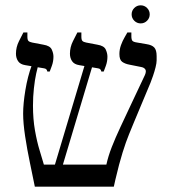

<svg xmlns="http://www.w3.org/2000/svg" viewBox="-20 -702 649 722"><path d="M111 0Q103 -40 92.5 -90Q82 -140 74.5 -189.5Q67 -239 67 -275Q67 -312 75.5 -363.5Q84 -415 100 -458L123 -454Q121 -448 116 -425Q111 -402 107.5 -370Q104 -338 104 -305Q104 -254 111.5 -211.5Q119 -169 129 -136.5Q139 -104 145 -83H380Q387 -115 400.5 -149.5Q414 -184 433 -224.5Q452 -265 475 -314L525 -420Q531 -434 526.5 -441Q522 -448 511 -450L466 -459Q450 -462 439.5 -469.5Q429 -477 429 -499Q429 -516 435 -532.5Q441 -549 448.5 -561.5Q456 -574 459 -580H474V-566Q474 -553 478 -548.5Q482 -544 496 -542L531 -536Q551 -533 560 -523.5Q569 -514 569 -491V-475Q569 -465 565 -449Q561 -433 555.5 -417Q550 -401 546 -391L482 -238Q476 -223 465 -196.5Q454 -170 441 -128.5Q428 -87 414 -27L408 0ZM171 -31 311 -499H341L201 -31ZM158 -433Q157 -438 154.5 -441Q152 -444 146 -445L75 -457Q56 -460 48 -472Q40 -484 40 -500Q40 -525 51.5 -547.5Q63 -570 68 -580H83V-564Q83 -552 87 -548Q91 -544 101 -542L143 -534Q168 -530 174.5 -516Q181 -502 181 -489Q181 -471 175 -454.5Q169 -438 167 -433ZM361 -433Q360 -438 357.5 -441Q355 -444 349 -445L278 -457Q259 -460 251 -472Q243 -484 243 -500Q243 -525 254.5 -547.5Q266 -570 271 -580H286V-564Q286 -552 290 -548Q294 -544 304 -542L346 -534Q371 -530 377.5 -516Q384 -502 384 -489Q384 -471 378 -454.5Q372 -438 370 -433ZM509 -614Q495 -614 485 -624Q475 -634 475 -648Q475 -662 485 -672Q495 -682 509 -682Q523 -682 533 -672Q543 -662 543 -648Q543 -634 533 -624Q523 -614 509 -614Z"/></svg>

Font: Frank Ruhl Libre Light
Style: Regular
Weight: 300
Designer: Yanek Iontef
Foundry: Fontef
Version: Version 6.003;gftools[0.9.30]